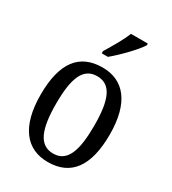

<svg xmlns="http://www.w3.org/2000/svg" viewBox="-188 -866 874 976"><g transform="rotate(30 249.0 -378.0)"><path d="M210 -619V-606H246C296 -647 367 -721 388 -756V-766H289C272 -721 238 -666 210 -619ZM248 10C382 10 452 -81 452 -269C452 -456 375 -546 251 -546C115 -546 46 -456 46 -269C46 -81 123 10 248 10ZM250 -41C168 -41 137 -119 137 -269C137 -418 167 -494 249 -494C331 -494 361 -418 361 -269C361 -119 332 -41 250 -41Z"/></g></svg>

Font: Noto Serif Ethiopic Cn
Style: Regular
Weight: 400
Width: 3
Designer: Monotype Design Team
Foundry: Monotype Imaging Inc.
Version: Version 2.102